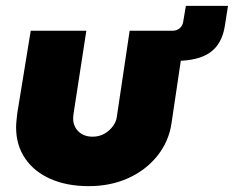

<svg xmlns="http://www.w3.org/2000/svg" viewBox="-20 -623 799 656"><path d="M613 -518 566 -202Q557 -140 518 -91Q479 -42 418.5 -14.5Q358 13 283 13Q209 13 153 -11.5Q97 -36 66 -81.5Q35 -127 35 -188Q35 -199 36.5 -212.5Q38 -226 39 -236L85 -518H275L232 -239Q231 -235 230.5 -228Q230 -221 230 -218Q230 -191 248.5 -173.5Q267 -156 296 -156Q319 -156 336.5 -166Q354 -176 365.5 -191.5Q377 -207 379 -223L423 -518ZM504 -415 520 -518H570Q584 -518 594 -526.5Q604 -535 606 -549L615 -603H759L748 -533Q738 -472 697.5 -443.5Q657 -415 580 -415Z"/></svg>

Font: MuseoModerno Thin Black
Style: Italic
Weight: 900
Italic angle: -9°
Version: Version 1.003